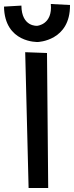

<svg xmlns="http://www.w3.org/2000/svg" viewBox="-42 -957 370 960"><path d="M193 -692 84 -696 101 -17H199ZM212 -937C222 -834 144 -828 144 -828C144 -828 66 -821 65 -929L-22 -924C-19 -741 147 -747 147 -747C147 -747 310 -752 308 -932Z"/></svg>

Font: McLaren
Style: Regular
Weight: 400
Designer: Astigmatic (AOETI)
Foundry: Astigmatic (AOETI)
Version: Version 1.000